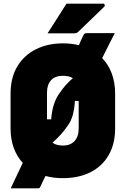

<svg xmlns="http://www.w3.org/2000/svg" viewBox="-20 -958 690 1054"><path d="M345 -938H546Q552 -938 554.5 -932Q557 -926 552 -921Q526 -896 505.5 -876Q485 -856 462.5 -834.5Q440 -813 408 -782Q401 -775 387 -775H241Q268 -817 293 -856Q318 -895 345 -938ZM326 -720Q372 -720 413 -710Q419 -723 424 -735Q429 -747 434 -757Q440 -770 444 -773Q448 -776 458 -776H610Q592 -741 575 -707Q558 -673 541 -639Q575 -604 593.5 -554.5Q612 -505 612 -443V-253Q612 -168 576.5 -106.5Q541 -45 476.5 -12.5Q412 20 324 20Q273 20 230 8Q222 24 215 38Q208 52 203 64Q199 73 196 74.5Q193 76 186 76H39Q47 58 59 33Q71 8 83 -17.5Q95 -43 105 -64Q73 -98 55.5 -146Q38 -194 38 -253V-443Q38 -531 74.5 -592.5Q111 -654 176 -687Q241 -720 326 -720ZM238 -450V-303H261Q264 -347 275.5 -383.5Q287 -420 308 -448Q337 -492 380 -529Q359 -542 326 -542Q283 -542 260.5 -518Q238 -494 238 -450ZM351 -267Q317 -217 268 -175Q288 -159 327 -159Q366 -159 389 -183.5Q412 -208 412 -254V-404H391Q389 -362 379.5 -327Q370 -292 351 -267Z"/></svg>

Font: Recursive Sn Lnr St Blk
Style: Regular
Weight: 900
Version: Version 1.079;hotconv 1.0.112;makeotfexe 2.5.65598; ttfautoh